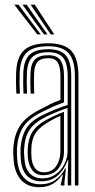

<svg xmlns="http://www.w3.org/2000/svg" viewBox="-20 -792 405 820"><path d="M299.8 0V-466Q299.8 -534.8 273.4 -564.6Q247 -594.5 186 -594.5Q123 -594.5 94.6 -567.8Q66.2 -541 64 -479.5Q63.2 -459.5 63.5 -436.8Q63.8 -414 65 -392.2H49.8Q48.5 -415 48.2 -436.9Q48 -458.8 48.8 -480Q51 -548.2 83 -577.8Q115 -607.2 186 -607.2Q255.2 -607.2 285.1 -574.4Q315 -541.5 315 -466V0ZM269.2 0V-37.2L271.8 -107H268.5Q255.2 -68.8 227.5 -43.2Q199.8 -17.8 156 -17.8Q117.8 -17.8 94.8 -42Q71.8 -66.2 68.8 -112.8Q68 -126 67.6 -136.8Q67.2 -147.5 67.8 -157.8Q70.5 -205.2 90 -239.8Q109.5 -274.2 160 -299.5Q187.5 -313.2 217.2 -325.1Q247 -337 269 -343.8V-466Q269 -521 249.9 -545Q230.8 -569 186 -569Q139 -569 117.8 -547.9Q96.5 -526.8 94.8 -478.2Q94 -458.8 94.2 -436.1Q94.5 -413.5 95.5 -392.2H80.2Q79.2 -414.2 79 -437.1Q78.8 -460 79.5 -478.8Q81.2 -534 106.1 -557.9Q131 -581.8 186 -581.8Q238.8 -581.8 261.5 -554.9Q284.2 -528 284.2 -466V0ZM147.8 7.5Q98.2 7.5 70.1 -23.4Q42 -54.2 38 -110.5Q36 -139.2 37 -160.5Q40.2 -214.5 64.6 -253.6Q89 -292.8 148.8 -323.2Q174.5 -337 194.1 -346.8Q213.8 -356.5 238.2 -365.2V-466Q238.2 -503.5 227.5 -523.5Q216.8 -543.5 186 -543.5Q153.8 -543.5 140.1 -527.4Q126.5 -511.2 125.5 -476.8Q125 -462 125 -440.8Q125 -419.5 126 -392.2H110.8Q109.8 -421.2 109.6 -441.4Q109.5 -461.5 110.2 -478Q111.5 -520.5 129.5 -538.4Q147.5 -556.2 186 -556.2Q224.8 -556.2 239.1 -533.5Q253.5 -510.8 253.5 -466V-354.8Q225.5 -345.2 201.2 -334.1Q177 -323 154 -311.2Q99 -283.2 77.2 -246.5Q55.5 -209.8 52.5 -159.2Q52 -147.5 52.2 -136.2Q52.5 -125 53.5 -111.8Q57 -60 82.5 -32.5Q108 -5 152 -5Q190.5 -5 217 -24Q243.5 -43 258 -72.5H261.5L255.2 -13.2V0H239.8V-4.5L248.8 -46H246Q228.8 -20.5 205 -6.5Q181.2 7.5 147.8 7.5ZM161 -30.2Q194.5 -30.2 218.5 -48Q242.5 -65.8 255.5 -92.4Q268.5 -119 268.5 -145.5V-330.8Q245.5 -323.5 218 -312.1Q190.5 -300.8 165.8 -287.8Q124.5 -265.8 104.9 -235.2Q85.2 -204.8 83 -155Q82.2 -144 82.9 -134.2Q83.5 -124.5 84.2 -114.2Q86.8 -72.5 107.1 -51.4Q127.5 -30.2 161 -30.2ZM164.2 -43.8Q135 -43.8 118.9 -63.8Q102.8 -83.8 99.5 -115.2Q97.5 -137.5 98.2 -154Q100.5 -199.2 117.4 -227.2Q134.2 -255.2 171 -276Q188.2 -286 210.2 -296.2Q232.2 -306.5 253.2 -314.5V-144Q253.2 -106.2 231.5 -75Q209.8 -43.8 164.2 -43.8ZM166.2 -56.2Q203 -56.2 220.4 -83.1Q237.8 -110 237.8 -143V-297.2Q221 -290 205.9 -281.9Q190.8 -273.8 176.2 -264.2Q144 -244 129.4 -219.6Q114.8 -195.2 113.8 -154Q113 -135.5 114.8 -116.8Q117 -91.2 129.8 -73.8Q142.5 -56.2 166.2 -56.2ZM139.2 -645 41.2 -772H59L154 -645ZM168 -645 76 -772H93.8L182.8 -645ZM196.8 -645 110.8 -772H128.5L211.8 -645Z"/></svg>

Font: Big Shoulders Inline Display Medium
Style: Regular
Weight: 500
Designer: Patric King
Foundry: XO Type Co
Version: Version 1.000